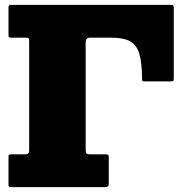

<svg xmlns="http://www.w3.org/2000/svg" viewBox="-20 -770 759 790"><path d="M85.5 -615H27Q20 -615 17.5 -616.8Q15 -618.5 15 -626V-740.5Q15 -750 22.5 -750H683Q691 -750 693 -747Q695 -744 695 -735.5V-445Q695 -438 691.5 -436.5Q688 -435 681 -435H574.5Q567 -435 565.8 -437.5Q564.5 -440 564.5 -447Q564 -512 553.2 -548.5Q542.5 -585 515.2 -600Q488 -615 437 -615H349.5Q332.5 -615 332.5 -596.5V-155Q332.5 -143 335.8 -139Q339 -135 351.5 -135H413.5Q420.5 -135 424 -133.5Q427.5 -132 427.5 -125V-15Q427.5 -5.5 423.8 -2.8Q420 0 411 0H27.5Q20 0 17.5 -1.2Q15 -2.5 15 -10V-126Q15 -132.5 18.5 -133.8Q22 -135 28.5 -135H86.5Q100 -135 100 -150V-600Q100 -610 97.8 -612.5Q95.5 -615 85.5 -615Z"/></svg>

Font: Besley* Narrow Fatface
Style: Regular
Weight: 900
Width: 4
Designer: Owen Earl
Foundry: indestructible type*
Version: Version 3.000; ttfautohint (v1.8.3)